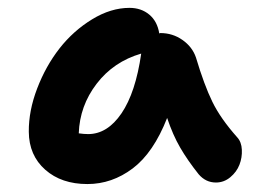

<svg xmlns="http://www.w3.org/2000/svg" viewBox="-20 -729 666 488"><path d="M202.1 -261.2Q136.2 -261.2 95 -297.6Q53.7 -334 53.2 -394Q52.7 -447.3 74.5 -504.2Q96.2 -561 131.3 -606Q166.5 -650.9 214.1 -679.9Q261.7 -709 309.1 -709Q338.9 -709 359.4 -691.9Q379.9 -674.8 384.8 -644L387.2 -645Q418.9 -645 443.8 -627.4Q468.8 -609.9 478 -583Q499 -512.7 519.8 -470.2Q540.5 -427.7 583 -379.9Q593.8 -368.2 594.7 -348.4Q595.7 -328.6 588.6 -310.3Q581.5 -292 565.4 -278.6Q549.3 -265.1 528.8 -265.1Q502.9 -265.1 484.9 -286.1Q456.5 -321.8 438 -353.8Q419.4 -385.7 404.8 -429.2Q370.1 -340.8 317.4 -301Q264.6 -261.2 202.1 -261.2ZM204.1 -388.2Q252.9 -388.2 288.8 -440.9Q324.7 -493.7 338.9 -592.8Q268.6 -572.3 225.6 -516.1Q182.6 -460 180.2 -390.1Q193.8 -388.2 204.1 -388.2Z"/></svg>

Font: Shantell Sans Irregular
Style: Regular
Weight: 600
Designer: Stephen Nixon, Anya Danilova, Shantell Martin
Foundry: Arrow Type
Version: Version 1.006;[9816181b4]